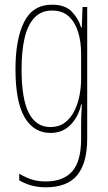

<svg xmlns="http://www.w3.org/2000/svg" viewBox="-20 -557 462 819"><path d="M202 -537Q258 -537 286.5 -507Q315 -477 326 -440H329L332 -527H352V35Q352 138 309.5 190Q267 242 175 242Q112 242 62 212V184Q89 200 115 208.5Q141 217 175 217Q250 217 288 174Q326 131 326 35V-12Q326 -35 326.5 -57.5Q327 -80 329 -111H326Q315 -60 281.5 -25Q248 10 195 10Q124 10 85 -56.5Q46 -123 46 -262Q46 -390 83 -463.5Q120 -537 202 -537ZM202 -512Q155 -512 126 -480.5Q97 -449 84.5 -393Q72 -337 72 -262Q72 -135 103 -75Q134 -15 195 -15Q231 -15 256 -33.5Q281 -52 296.5 -82.5Q312 -113 319 -149Q326 -185 326 -221V-329Q326 -378 313.5 -419.5Q301 -461 274 -486.5Q247 -512 202 -512Z"/></svg>

Font: Noto Sans Sinhala UI ExtraCondensed Thin
Style: Regular
Weight: 100
Width: 2
Designer: Jelle Bosma - Monotype Design Team
Foundry: Monotype Imaging Inc.
Version: Version 2.006; ttfautohint (v1.8.4.7-5d5b)